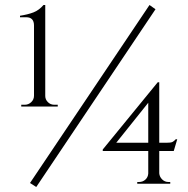

<svg xmlns="http://www.w3.org/2000/svg" viewBox="-20 -734 753 768"><path d="M578 -714 602 -697 125 14 100 -2ZM211 -308H65V-315H79Q94 -315 105 -325.5Q116 -336 116 -351V-632Q116 -665 85 -665H60V-671Q92 -676 114 -684.5Q136 -693 154 -714H161V-350Q161 -336 171.5 -325.5Q182 -315 197 -315H211ZM617 -130V-41Q618 -27 628.5 -16.5Q639 -6 654 -6H661V1H529V-6H536Q551 -6 561.5 -15.5Q572 -25 573 -40V-130H391V-136L611 -405H617V-163H646Q663 -163 669.5 -166Q676 -169 683 -177H689L675 -130ZM573 -163V-323L445 -163Z"/></svg>

Font: Cinzel Decorative
Style: Regular
Weight: 400
Designer: Natanael Gama
Version: Version 1.001;PS 001.001;hotconv 1.0.56;makeotf.lib2.0.21325